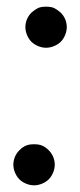

<svg xmlns="http://www.w3.org/2000/svg" viewBox="-20 -774 240 575"><path d="M100 -486ZM61 -717Q66 -728 74 -736Q84 -745 94 -750Q103 -754 118 -754Q133 -754 142 -750Q152 -745 162 -736Q170 -728 175 -717Q180 -705 180 -693Q180 -681 175 -669Q170 -657 162 -649Q154 -641 142 -636Q130 -631 118 -631Q106 -631 94 -636Q82 -641 74 -649Q66 -657 61 -669Q56 -681 56 -693Q56 -705 61 -717ZM25 -305Q30 -316 38 -324Q48 -334 58 -338Q67 -342 82 -342Q97 -342 106 -338Q116 -334 126 -324Q134 -316 139 -305Q144 -293 144 -281Q144 -269 139 -257Q134 -245 126 -237Q118 -229 106 -224Q94 -219 82 -219Q70 -219 58 -224Q46 -229 38 -237Q30 -245 25 -257Q20 -269 20 -281Q20 -293 25 -305Z"/></svg>

Font: DSEG14 Classic Mini
Style: Bold Italic
Weight: 700
Italic angle: -5°
Designer: Keshikan(Twitter:@keshinomi_88pro)
Version: Version 0.46